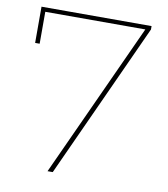

<svg xmlns="http://www.w3.org/2000/svg" viewBox="-80 -767 729 835"><g transform="rotate(10 285.0 -350.0)"><path d="M501 -688 513 -681H47L56 -689V-540H36V-700H522V-685L209 0H186Z"/></g></svg>

Font: iiserrat Thin
Style: Regular
Weight: 100
Designer: Akira Ohta
Foundry: Akira Ohta
Version: Version 1.200;Glyphs 3.3.1 (3343)